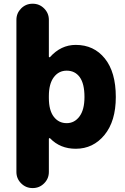

<svg xmlns="http://www.w3.org/2000/svg" viewBox="-20 -794 659 1011"><path d="M589.8 -283.2Q589.8 -156.2 530.3 -83.5Q470.7 -10.7 378.9 -10.7Q296.9 -10.7 244.1 -65.4Q242.2 -67.4 239.7 -66.4Q237.3 -65.4 237.3 -62.5V111.3Q237.3 146.5 212.4 171.4Q187.5 196.3 152.3 196.3H151.4Q116.2 196.3 91.3 171.4Q66.4 146.5 66.4 111.3V-689.5Q66.4 -724.6 91.3 -749.5Q116.2 -774.4 151.4 -774.4H152.3Q187.5 -774.4 212.4 -749.5Q237.3 -724.6 237.3 -689.5V-496.1Q237.3 -493.2 239.7 -492.7Q242.2 -492.2 243.2 -493.2Q300.8 -557.6 378.9 -557.6Q474.6 -557.6 532.2 -485.8Q589.8 -414.1 589.8 -283.2ZM424.8 -283.2Q424.8 -353.5 399.9 -387.7Q375 -421.9 331.1 -421.9Q289.1 -421.9 263.2 -387.2Q237.3 -352.5 237.3 -288.1V-278.3Q237.3 -212.9 263.2 -179.2Q289.1 -145.5 331.1 -145.5Q372.1 -145.5 398.4 -180.7Q424.8 -215.8 424.8 -283.2Z"/></svg>

Font: Gen Jyuu GothicX Heavy
Style: Bold
Weight: 900
Designer: [Source Han Sans]
Ryoko NISHIZUKA  (kana & ideographs); Paul D. Hunt (Latin, Greek & Cyrillic); Wenlong ZHANG  (bopomofo
Version: Version 1.002.20150607